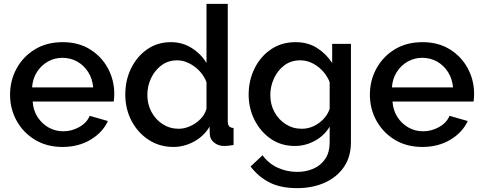

<svg xmlns="http://www.w3.org/2000/svg" viewBox="-20 -750 2496 993"><path d="M303 10Q222 10 161 -27Q100 -64 66 -125.5Q32 -187 32 -260Q32 -334 66 -396Q100 -458 161 -495Q222 -532 304 -532Q386 -532 446 -494.5Q506 -457 538.5 -396Q571 -335 571 -265Q571 -240 568 -225H149Q152 -179 174.5 -144.5Q197 -110 231.5 -90.5Q266 -71 307 -71Q351 -71 390 -93Q429 -115 444 -151L538 -124Q511 -65 448.5 -27.5Q386 10 303 10ZM146 -298H462Q458 -343 436 -377.5Q414 -412 379.5 -431.5Q345 -451 303 -451Q262 -451 227.5 -431.5Q193 -412 171 -377.5Q149 -343 146 -298Z M628 -261Q628 -336 658.5 -397.5Q689 -459 742 -495.5Q795 -532 864 -532Q924 -532 972.5 -501Q1021 -470 1048 -424V-730H1158V-124Q1158 -105 1165 -97Q1172 -89 1188 -88V0Q1157 5 1140 5Q1109 5 1087.5 -12.5Q1066 -30 1065 -56L1064 -95Q1034 -45 983 -17.5Q932 10 877 10Q805 10 748.5 -27Q692 -64 660 -125.5Q628 -187 628 -261ZM1048 -188V-325Q1036 -357 1012 -382.5Q988 -408 957.5 -423Q927 -438 897 -438Q850 -438 815.5 -412.5Q781 -387 761.5 -346Q742 -305 742 -259Q742 -211 763.5 -171Q785 -131 822 -107.5Q859 -84 905 -84Q933 -84 963.5 -97.5Q994 -111 1017 -134.5Q1040 -158 1048 -188Z M1505 5Q1434 5 1380.5 -32Q1327 -69 1296.5 -129.5Q1266 -190 1266 -261Q1266 -335 1297 -397Q1328 -459 1382.5 -495.5Q1437 -532 1509 -532Q1572 -532 1619.5 -502Q1667 -472 1698 -424V-523H1795V-15Q1795 61 1758.5 114Q1722 167 1659 195Q1596 223 1517 223Q1430 223 1372.5 193Q1315 163 1276 111L1338 53Q1368 95 1415.5 117Q1463 139 1517 139Q1562 139 1600.5 122.5Q1639 106 1662 72Q1685 38 1685 -15V-95Q1657 -48 1608 -21.5Q1559 5 1505 5ZM1541 -84Q1574 -84 1604 -98.5Q1634 -113 1655.5 -137Q1677 -161 1685 -188V-325Q1665 -375 1622.5 -406.5Q1580 -438 1533 -438Q1485 -438 1450.5 -412Q1416 -386 1397 -344.5Q1378 -303 1378 -258Q1378 -210 1399.5 -170.5Q1421 -131 1458 -107.5Q1495 -84 1541 -84Z M2164 10Q2083 10 2022 -27Q1961 -64 1927 -125.5Q1893 -187 1893 -260Q1893 -334 1927 -396Q1961 -458 2022 -495Q2083 -532 2165 -532Q2247 -532 2307 -494.5Q2367 -457 2399.5 -396Q2432 -335 2432 -265Q2432 -240 2429 -225H2010Q2013 -179 2035.5 -144.5Q2058 -110 2092.5 -90.5Q2127 -71 2168 -71Q2212 -71 2251 -93Q2290 -115 2305 -151L2399 -124Q2372 -65 2309.5 -27.5Q2247 10 2164 10ZM2007 -298H2323Q2319 -343 2297 -377.5Q2275 -412 2240.5 -431.5Q2206 -451 2164 -451Q2123 -451 2088.5 -431.5Q2054 -412 2032 -377.5Q2010 -343 2007 -298Z"/></svg>

Font: Raleway SemiBold
Style: Regular
Weight: 600
Designer: Matt McInerney, Pablo Impallari, Rodrigo Fuenzalida
Foundry: Matt McInerney, Pablo Impallari, Rodrigo Fuenzalida
Version: Version 4.026